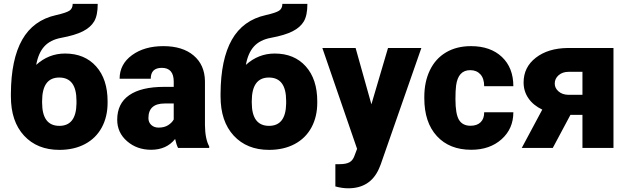

<svg xmlns="http://www.w3.org/2000/svg" viewBox="-20 -782 3322 1015"><path d="M323.7 -499Q427.2 -499 488 -431.2Q548.8 -363.3 548.8 -246.1V-239.3Q548.8 -165 518.1 -108.2Q487.3 -51.3 429.4 -20.5Q371.6 10.3 293.9 10.3Q176.8 10.3 107.2 -64.9Q37.6 -140.1 37.6 -272V-287.6Q38.6 -468.3 97.2 -571.8Q155.8 -675.3 276.4 -702.1Q330.6 -714.4 347.4 -725.8Q364.3 -737.3 364.3 -761.7H496.6Q496.6 -700.7 477.8 -668.9Q459 -637.2 418.2 -616.5Q377.4 -595.7 303.7 -582Q245.6 -571.3 214.1 -536.4Q182.6 -501.5 171.4 -439Q237.3 -499 323.7 -499ZM293 -372.1Q202.6 -372.1 202.6 -247.1V-239.3Q202.6 -116.7 293.9 -116.7Q382.3 -116.7 384.3 -233.9V-249.5Q384.3 -372.1 293 -372.1Z M921.4 0Q912.6 -16.1 905.8 -47.4Q860.4 9.8 778.8 9.8Q704.1 9.8 651.9 -35.4Q599.6 -80.6 599.6 -148.9Q599.6 -234.9 663.1 -278.8Q726.6 -322.8 847.7 -322.8H898.4V-350.6Q898.4 -423.3 835.4 -423.3Q776.9 -423.3 776.9 -365.7H612.3Q612.3 -442.4 677.5 -490.2Q742.7 -538.1 843.8 -538.1Q944.8 -538.1 1003.4 -488.8Q1062 -439.5 1063.5 -353.5V-119.6Q1064.5 -46.9 1085.9 -8.3V0ZM818.4 -107.4Q849.1 -107.4 869.4 -120.6Q889.6 -133.8 898.4 -150.4V-234.9H850.6Q764.6 -234.9 764.6 -157.7Q764.6 -135.3 779.8 -121.3Q794.9 -107.4 818.4 -107.4Z M1432.1 -499Q1535.6 -499 1596.4 -431.2Q1657.2 -363.3 1657.2 -246.1V-239.3Q1657.2 -165 1626.5 -108.2Q1595.7 -51.3 1537.8 -20.5Q1480 10.3 1402.3 10.3Q1285.2 10.3 1215.6 -64.9Q1146 -140.1 1146 -272V-287.6Q1147 -468.3 1205.6 -571.8Q1264.2 -675.3 1384.8 -702.1Q1439 -714.4 1455.8 -725.8Q1472.7 -737.3 1472.7 -761.7H1605Q1605 -700.7 1586.2 -668.9Q1567.4 -637.2 1526.6 -616.5Q1485.8 -595.7 1412.1 -582Q1354 -571.3 1322.5 -536.4Q1291 -501.5 1279.8 -439Q1345.7 -499 1432.1 -499ZM1401.4 -372.1Q1311 -372.1 1311 -247.1V-239.3Q1311 -116.7 1402.3 -116.7Q1490.7 -116.7 1492.7 -233.9V-249.5Q1492.7 -372.1 1401.4 -372.1Z M1943.4 -230.5 2031.2 -528.3H2207.5L1992.2 88.4L1982.9 110.8Q1937 213.4 1820.8 213.4Q1788.6 213.4 1752.9 203.6V85.9H1774.4Q1809.1 85.9 1827.4 75.9Q1845.7 65.9 1854.5 40L1867.7 4.9L1684.1 -528.3H1859.9Z M2467.3 -117.2Q2502 -117.2 2521 -136Q2540 -154.8 2539.6 -188.5H2693.8Q2693.8 -101.6 2631.6 -45.9Q2569.3 9.8 2471.2 9.8Q2356 9.8 2289.6 -62.5Q2223.1 -134.8 2223.1 -262.7V-269.5Q2223.1 -349.6 2252.7 -410.9Q2282.2 -472.2 2337.9 -505.1Q2393.6 -538.1 2469.7 -538.1Q2572.8 -538.1 2633.3 -481Q2693.8 -423.8 2693.8 -326.2H2539.6Q2539.6 -367.2 2519.5 -389.2Q2499.5 -411.1 2465.8 -411.1Q2401.9 -411.1 2391.1 -329.6Q2387.7 -303.7 2387.7 -258.3Q2387.7 -178.7 2406.7 -147.9Q2425.8 -117.2 2467.3 -117.2Z M3223.1 -528.3V0H3059.1V-174.8H2995.6L2902.3 0H2738.3L2846.7 -202.6Q2799.3 -225.1 2773.7 -262.2Q2748 -299.3 2748 -346.2Q2748 -426.8 2812.5 -476.8Q2877 -526.9 2980.5 -528.3ZM2912.6 -340.3Q2912.6 -316.4 2932.4 -299.1Q2952.1 -281.7 2983.4 -280.8H3059.1V-402.3H2985.8Q2953.6 -402.3 2933.1 -384.3Q2912.6 -366.2 2912.6 -340.3Z"/></svg>

Font: Sadagaat-English
Style: Regular
Weight: 900
Designer: Ahmed alsheikh
Foundry: Ahmed alsheikh Design
Version: Version 2.137;January 17, 2018;FontCreator 11.0.0.2408 64-bi